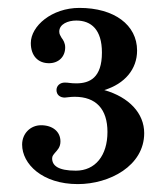

<svg xmlns="http://www.w3.org/2000/svg" viewBox="-20 -771 417 486"><path d="M177 -305C257 -305 345 -351 345 -434C345 -484 307 -525 244 -543C296 -559 327 -596 327 -643C327 -708 269 -751 181 -751C111 -751 58 -705 58 -662C58 -630 76 -611 104 -611C128 -611 145 -627 145 -651C145 -662 140 -670 136 -675C133 -681 130 -684 130 -691C130 -710 152 -719 173 -719C211 -719 238 -696 238 -638C238 -574 207 -560 173 -560C158 -560 154 -562 144 -562C132 -562 123 -554 123 -543C123 -531 132 -524 144 -524C148 -524 157 -526 169 -526C223 -526 252 -495 252 -437C252 -377 221 -339 172 -339C127 -339 112 -352 112 -370C112 -376 115 -379 119 -384C125 -391 133 -398 133 -413C133 -438 113 -454 84 -454C57 -454 36 -433 36 -405C36 -356 87 -305 177 -305Z"/></svg>

Font: Shippori Mincho OTF
Style: Bold
Weight: 800
Designer: FONTDASU
Foundry: FONTDASU / Google Inc. / but / Adobe
Version: Version 3.300;hotconv 1.0.109;makeotfexe 2.5.65596